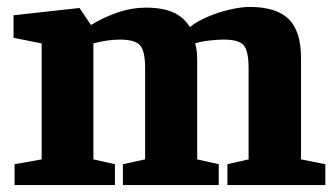

<svg xmlns="http://www.w3.org/2000/svg" viewBox="-20 -533 962 553"><path d="M22 0V-60L100 -74V-408L19 -424V-489L209 -510L242 -461Q280 -484 320 -497.5Q360 -511 400 -511Q448 -511 478.5 -497.5Q509 -484 527 -455Q545 -470 575.5 -483.5Q606 -497 640 -505Q674 -513 699 -513Q776 -513 811.5 -478Q847 -443 847 -366V-74L917 -60V0H635V-60L696 -74V-336Q696 -386 682 -402.5Q668 -419 624 -419Q605 -419 580.5 -416Q556 -413 542 -408Q546 -396 547 -382Q548 -368 548 -357V-74L610 -60V0H334V-60L398 -74V-336Q398 -386 383.5 -402.5Q369 -419 325 -419Q309 -419 290 -416.5Q271 -414 249 -408V-74L311 -60V0Z"/></svg>

Font: Faustina ExtraBold
Style: Regular
Weight: 800
Designer: Alfonso Garcia
Foundry: http://www.omnibus-type.com
Version: Version 1.200